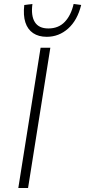

<svg xmlns="http://www.w3.org/2000/svg" viewBox="-20 -945 428 965"><path d="M72 0 184 -705H233L121 0ZM215 -760Q174 -760 146.5 -778.5Q119 -797 107.5 -832.5Q96 -868 102 -920L143 -925Q135 -866 155 -834Q175 -802 223 -802Q274 -802 305.5 -835Q337 -868 350 -925L388 -920Q369 -843 322.5 -801.5Q276 -760 215 -760Z"/></svg>

Font: Nunito Sans 7pt SemiCondensed ExtraLight
Style: Italic
Weight: 250
Width: 4
Italic angle: -9°
Designer: Vernon Adams
Foundry: Vernon Adams
Version: Version 3.101;gftools[0.9.27]